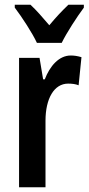

<svg xmlns="http://www.w3.org/2000/svg" viewBox="-20 -786 372 806"><path d="M135 -606H239C260 -649 303 -715 332 -754V-766H267C238 -738 218 -717 187 -680C159 -713 131 -745 108 -766H42V-754C73 -713 116 -647 135 -606ZM277 -553C227 -553 189 -508 168 -453H161L146 -543H60V0H171V-279C171 -372 207 -435 266 -435C283 -435 298 -433 310 -428L322 -546C305 -551 291 -553 277 -553Z"/></svg>

Font: Noto Sans Lao Looped ExtraCondensed SemiBold
Style: Regular
Weight: 600
Width: 2
Designer: Mark Frömberg, Ben Mitchell
Foundry: The Fontpad Ltd
Version: Version 1.002